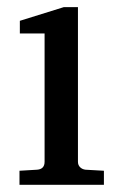

<svg xmlns="http://www.w3.org/2000/svg" viewBox="-20 -514 343 534"><path d="M269 0H34.2V-39.1L83 -42Q104 -43.5 104 -64V-420.9H35.2V-456.1L157.2 -494.1H196.8V-64Q196.8 -54.7 202.9 -48.8Q209 -43 217.8 -42L269 -39.1Z"/></svg>

Font: Abyssinica SIL
Style: Regular
Weight: 400
Designer: Victor Gaultney and Lorna Evans
Foundry: SIL International
Version: Version 2.100